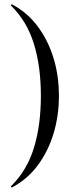

<svg xmlns="http://www.w3.org/2000/svg" viewBox="-20 -745 349 883"><path d="M251 -304Q251 -211 225.5 -128.5Q200 -46 152 17.5Q104 81 35 117Q34 118 31.5 115.5Q29 113 31 111Q104 39 136 -65Q168 -169 168 -304Q168 -439 136 -543Q104 -647 31 -719Q29 -721 31.5 -723.5Q34 -726 35 -725Q104 -689 152 -625.5Q200 -562 225.5 -480Q251 -398 251 -304Z"/></svg>

Font: Cormorant Infant Light Medium
Style: Regular
Weight: 500
Version: Version 4.001